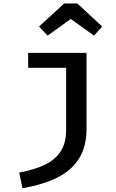

<svg xmlns="http://www.w3.org/2000/svg" viewBox="-20 -839 655 1081"><path d="M467.2 -113.8Q467.2 -14.9 425.9 52.1Q384.6 119 305.6 159.2Q226.7 199.5 106.7 221L88.2 132.8Q174.4 116.4 232.1 89Q289.7 61.5 321 14.1Q352.3 -33.3 352.3 -106.2V-457.4H138.5V-541.5H467.2ZM378.5 -732.3 248.2 -638.5 200 -689.7 341.5 -819.5H415.4L555.4 -689.7L509.2 -638.5Z"/></svg>

Font: Fira Code Fixed Medium
Style: Regular
Weight: 500
Monospace: yes
Designer: Carrois Corporate, Edenspiekermann AG, Nikita Prokopov
Foundry: Carrois Corporate, Edenspiekermann AG, Nikita Prokopov
Version: Version 5.002